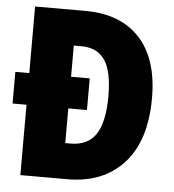

<svg xmlns="http://www.w3.org/2000/svg" viewBox="-52 -762 734 810"><g transform="rotate(5 315.5 -357.0)"><path d="M276 -714Q426 -714 507.5 -626Q589 -538 589 -372Q589 -192 502 -96Q415 0 263 0H64V-298H5V-432H64V-714ZM274 -564H241V-432H320V-298H241V-151H263Q337 -151 371 -203Q405 -255 405 -365Q405 -470 372.5 -517Q340 -564 274 -564Z"/></g></svg>

Font: Noto Sans Malayalam Condensed Black
Style: Regular
Weight: 900
Width: 3
Designer: Jelle Bosma - Monotype Design Team
Foundry: Monotype Imaging Inc.
Version: Version 2.104; ttfautohint (v1.8.4.7-5d5b)